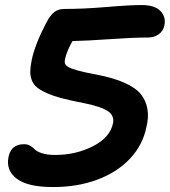

<svg xmlns="http://www.w3.org/2000/svg" viewBox="-20 -736 679 768"><path d="M191.9 12.2Q90.8 12.2 46.9 -21.2Q2.9 -54.7 14.2 -108.9Q24.9 -159.2 76.2 -159.2Q90.8 -159.2 101.8 -152.3Q112.8 -145.5 120.1 -137.7Q127.4 -129.9 148.2 -123Q168.9 -116.2 201.2 -116.2Q283.2 -116.2 351.8 -151.1Q420.4 -186 432.1 -243.2Q438 -273.4 411.4 -291.5Q384.8 -309.6 316.9 -323.2Q263.7 -333.5 227.5 -343Q191.4 -352.5 165.8 -364.3Q140.1 -376 126.5 -387.7Q112.8 -399.4 106.7 -416.5Q100.6 -433.6 101.1 -451.4Q101.6 -469.2 106.9 -496.1Q119.6 -557.6 165 -645Q180.7 -674.8 196.8 -687.5Q212.9 -700.2 237.8 -700.2Q314.9 -700.2 406.2 -708Q497.6 -715.8 546.9 -715.8Q599.1 -715.8 622.1 -691.7Q645 -667.5 637.2 -632.8Q632.3 -611.3 614.5 -598.6Q596.7 -585.9 571.8 -585.9Q510.3 -585.9 418.5 -579.3Q326.7 -572.8 270 -571.8Q247.6 -533.2 240.2 -500Q237.8 -490.2 239.7 -482.7Q241.7 -475.1 252.9 -468.3Q264.2 -461.4 290.5 -454.1Q316.9 -446.8 363.8 -438Q434.1 -424.8 479.2 -404.3Q524.4 -383.8 544.4 -357.9Q564.5 -332 569.8 -299.3Q575.2 -266.6 565.9 -229Q551.8 -157.2 501 -102.5Q450.2 -47.9 370.4 -17.8Q290.5 12.2 191.9 12.2Z"/></svg>

Font: Shantell Sans Normal
Style: Italic
Weight: 600
Italic angle: -11.31°
Designer: Stephen Nixon, Anya Danilova, Shantell Martin
Foundry: Arrow Type
Version: Version 1.006;[559af2be0]